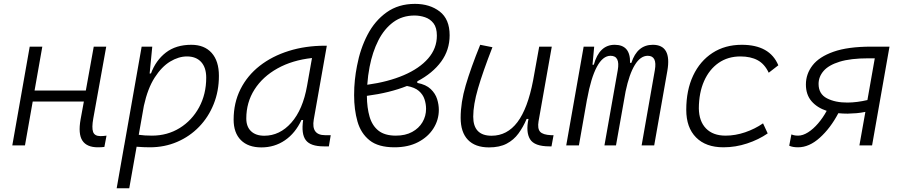

<svg xmlns="http://www.w3.org/2000/svg" viewBox="-20 -762 4728 1006"><path d="M44.4 0 135.7 -517.6H201.7L161.1 -287.6H429.7L471.2 -517.6H536.6L468.8 -141.6Q460 -92.8 467.8 -70.8Q475.6 -48.8 506.8 -48.8Q520 -48.8 538.1 -51.3L526.9 7.8Q513.2 9.8 492.7 9.8Q434.6 9.8 411.6 -25.4Q388.7 -60.5 402.3 -136.7L419.4 -230H151.4L110.8 0Z M657.2 224.6H591.3L630.9 -0.5Q630.9 -0.5 630.4 -0.5L631.3 -2L722.2 -517.6H777.8L764.6 -381.8L763.7 -377H771Q796.4 -445.8 849.1 -486.6Q901.9 -527.3 982.4 -527.3Q1050.8 -527.3 1088.9 -484.9Q1127 -442.4 1127 -364.7Q1127 -284.7 1099.6 -216.6Q1072.3 -148.4 1023.2 -97.7Q974.1 -46.9 908.2 -18.6Q842.3 9.8 765.1 9.8Q731.9 9.8 695.8 6.8ZM707 -55.7Q737.3 -51.3 775.9 -51.3Q856.9 -51.3 921.4 -91.1Q985.8 -130.9 1023.2 -199.7Q1060.5 -268.6 1060.5 -355Q1060.5 -408.2 1033.9 -437.3Q1007.3 -466.3 959.5 -466.3Q916 -466.3 871.6 -439.5Q827.1 -412.6 790.5 -355.7Q753.9 -298.8 733.9 -208Z M1349.6 10.3Q1280.3 10.3 1242.2 -27.8Q1204.1 -65.9 1204.1 -135.3Q1204.1 -223.1 1240 -294.7Q1275.9 -366.2 1340.8 -417Q1405.8 -467.8 1493.2 -495.1Q1580.6 -522.5 1683.1 -522.5H1692.4L1624 -135.7Q1609.9 -53.7 1683.6 -53.7H1712.9L1703.1 4.9H1676.3Q1606.9 4.9 1582.3 -27.6Q1557.6 -60.1 1568.4 -133.3H1559.6Q1527.3 -64 1472.9 -26.9Q1418.5 10.3 1349.6 10.3ZM1364.7 -50.8Q1445.8 -50.8 1506.3 -119.1Q1566.9 -187.5 1588.9 -312.5L1614.7 -458Q1511.7 -446.8 1434.1 -403.6Q1356.4 -360.4 1313.5 -293Q1270.5 -225.6 1270.5 -141.1Q1270.5 -98.1 1295.4 -74.5Q1320.3 -50.8 1364.7 -50.8Z M2166.5 -335.9V-327.6Q2212.4 -318.8 2236.8 -295.4Q2261.2 -272 2270.3 -242.9Q2279.3 -213.9 2279.3 -186.5Q2279.3 -133.8 2251 -89.1Q2222.7 -44.4 2170.7 -17.3Q2118.7 9.8 2046.9 9.8Q1961.9 9.8 1916.3 -26.9Q1870.6 -63.5 1853 -125.5Q1835.4 -187.5 1835.4 -263.2Q1835.4 -305.7 1839.4 -343Q1843.3 -380.4 1850.6 -417Q1867.2 -505.9 1905.5 -579.6Q1943.8 -653.3 2005.9 -697.5Q2067.9 -741.7 2154.3 -741.7Q2231.9 -741.7 2283.9 -701.7Q2335.9 -661.6 2335.9 -577.1Q2335.9 -500 2291.5 -439.2Q2247.1 -378.4 2166.5 -335.9ZM1904.3 -317.9Q2013.7 -333 2095.7 -368.2Q2177.7 -403.3 2223.4 -455.8Q2269 -508.3 2269 -575.2Q2269 -617.2 2251.5 -639.9Q2233.9 -662.6 2207 -671.6Q2180.2 -680.7 2151.9 -680.7Q2087.9 -680.7 2040.5 -645.8Q1993.2 -610.8 1962.4 -550.3Q1931.6 -489.7 1916.5 -411.6Q1907.7 -366.7 1904.3 -317.9ZM2112.3 -311.5Q2021.5 -275.4 1902.3 -259.8Q1902.8 -197.3 1916.5 -150.4Q1930.2 -103.5 1963.1 -77.4Q1996.1 -51.3 2054.2 -51.3Q2104 -51.3 2139.4 -70.6Q2174.8 -89.8 2193.6 -121.8Q2212.4 -153.8 2212.4 -191.9Q2212.4 -216.8 2204.3 -241.7Q2196.3 -266.6 2174.8 -285.4Q2153.3 -304.2 2112.3 -311.5Z M2542 10.3Q2469.7 10.3 2431.6 -29.5Q2393.6 -69.3 2393.6 -145Q2393.6 -224.6 2420.2 -315.2Q2446.8 -405.8 2496.1 -527.3L2560.1 -514.6Q2509.8 -385.3 2484.6 -298.8Q2459.5 -212.4 2459.5 -150.9Q2459.5 -50.8 2555.7 -50.8Q2637.2 -50.8 2691.2 -122.1Q2745.1 -193.4 2773.4 -341.3L2805.2 -517.6H2871.1L2801.8 -126.5Q2795.4 -88.4 2809.8 -72Q2824.2 -55.7 2867.2 -53.7H2880.4L2869.6 4.9H2858.4Q2780.3 4.9 2757.3 -32.5Q2734.4 -69.8 2749 -138.7H2739.3Q2721.2 -96.2 2696.5 -62.5Q2671.9 -28.8 2634.8 -9.3Q2597.7 10.3 2542 10.3Z M3093.3 -517.6 3084.5 -422.9H3091.3Q3120.1 -527.3 3200.7 -527.3Q3283.7 -527.3 3281.2 -432.6H3288.1Q3318.8 -527.3 3400.4 -527.3Q3500.5 -527.3 3476.6 -390.6L3407.7 0H3341.8L3411.1 -394.5Q3424.3 -469.7 3374 -469.7Q3335.9 -469.7 3306.4 -421.9Q3276.9 -374 3257.8 -282.7L3207.5 0H3147L3216.8 -394.5Q3230 -469.7 3179.2 -469.7Q3138.2 -469.7 3107.2 -411.6Q3076.2 -353.5 3056.2 -242.7V-244.1L3013.2 0H2946.8L3038.1 -517.6Z M3781.7 -51.3Q3832.5 -51.3 3884 -68.8Q3935.5 -86.4 3978 -115.7L4002.4 -63Q3955.1 -30.3 3894.5 -10.3Q3834 9.8 3770.5 9.8Q3678.2 9.8 3627 -42Q3575.7 -93.8 3575.7 -186.5Q3575.7 -289.6 3611.8 -366Q3647.9 -442.4 3713.4 -484.9Q3778.8 -527.3 3866.7 -527.3Q4013.2 -527.3 4058.1 -419.9L4007.8 -380.9Q3986.3 -426.8 3949.7 -446.5Q3913.1 -466.3 3859.4 -466.3Q3793.9 -466.3 3745.1 -432.4Q3696.3 -398.4 3669.2 -337.4Q3642.1 -276.4 3641.6 -194.3Q3642.6 -126.5 3679.2 -88.9Q3715.8 -51.3 3781.7 -51.3Z M4421.4 -166.5Q4395.5 -166.5 4372.6 -168.9Q4331.1 -90.3 4275.4 -40.3Q4219.7 9.8 4161.6 9.8Q4132.8 9.8 4115.2 1.5L4126.5 -57.6Q4129.4 -56.2 4138.9 -53.7Q4148.4 -51.3 4161.6 -51.3Q4186.5 -51.3 4213.9 -68.6Q4241.2 -85.9 4266.6 -115.5Q4292 -145 4311.5 -181.2Q4261.2 -197.8 4231.9 -231.9Q4202.6 -266.1 4202.6 -319.3Q4202.6 -374.5 4237.3 -419.4Q4272 -464.4 4347.4 -491Q4422.9 -517.6 4544.4 -517.6H4640.6L4549.3 0H4482.9L4514.2 -175.8Q4490.2 -170.9 4467.5 -168.9Q4444.8 -167 4421.4 -166.5ZM4524.9 -237.8 4563.5 -456.5H4530.8Q4437 -456.5 4379.4 -438.7Q4321.8 -420.9 4295.4 -390.4Q4269 -359.9 4269 -322.3Q4269 -269.5 4313 -246.8Q4356.9 -224.1 4421.4 -224.6Q4471.2 -225.1 4524.9 -237.8Z"/></svg>

Font: Cascadia Code PL Light
Style: Italic
Weight: 300
Italic angle: -10°
Monospace: yes
Designer: Aaron Bell
Foundry: Saja Typeworks
Version: Version 2404.023; ttfautohint (v1.8.4)